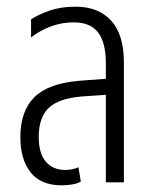

<svg xmlns="http://www.w3.org/2000/svg" viewBox="-20 -546 455 575"><path d="M165 9Q102 9 71.5 -30Q41 -69 41 -135Q41 -213 82.5 -254.5Q124 -296 216 -304L297 -310V-356Q297 -418 274 -448.5Q251 -479 201 -479Q165 -479 132.5 -467Q100 -455 73 -434V-488Q92 -501 126.5 -513.5Q161 -526 206 -526Q275 -526 313 -484Q351 -442 351 -360V0H297V-262L224 -257Q155 -251 125.5 -222.5Q96 -194 96 -136Q96 -86 117.5 -61.5Q139 -37 175 -37Q197 -37 215 -45L222 -2Q211 4 195.5 6.5Q180 9 165 9Z"/></svg>

Font: Noto Sans Thai UI ExtCond Light
Style: Regular
Weight: 300
Width: 2
Designer: Monotype Design Team
Foundry: Monotype Imaging Inc.
Version: Version 2.000; ttfautohint (v1.8.4.7-5d5b)